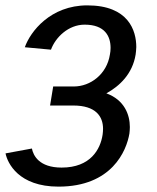

<svg xmlns="http://www.w3.org/2000/svg" viewBox="-20 -686 590 722"><path d="M0.8 -109.2C8.3 -72.5 50 15.8 200 15.8C400 15.8 455.8 -118.3 466.7 -184.2C467.5 -191.7 468.3 -200 468.3 -208.3C468.3 -254.2 448.3 -310 380 -335C430 -362.5 478.3 -408.3 490 -480.8C490.8 -489.2 492.5 -498.3 492.5 -509.2C492.5 -570.8 463.3 -665.8 308.3 -665.8C170 -665.8 94.2 -567.5 73.3 -508.3L171.7 -499.2C188.3 -545 236.7 -593.3 298.3 -593.3C374.2 -593.3 395.8 -550 395.8 -505.8C395.8 -497.5 395 -489.2 393.3 -480.8C381.7 -406.7 320 -360.8 257.5 -360.8H180L168.3 -289.2H255.8C340 -289.2 367.5 -248.3 367.5 -201.7C367.5 -194.2 366.7 -186.7 365.8 -179.2C357.5 -125 320.8 -55.8 211.7 -55.8C126.7 -55.8 105 -101.7 100 -127.5Z"/></svg>

Font: Boon Medium
Style: Italic
Weight: 500
Italic angle: -9°
Designer: Sungsit Sawaiwan
Foundry: FontUni
Version: Version 3.0